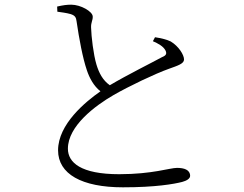

<svg xmlns="http://www.w3.org/2000/svg" viewBox="-20 -776 1040 820"><path d="M224 -748 225 -726C239 -724 264 -721 281 -716C301 -710 305 -701 307 -685C318 -610 333 -529 351 -476C362 -443 380 -409 409 -386C346 -342 228 -246 228 -134C228 -33 329 24 505 24C644 24 723 10 758 1C777 -4 792 -13 792 -25C792 -51 766 -59 736 -59C705 -59 631 -32 489 -32C325 -32 270 -82 270 -141C270 -238 387 -325 465 -370C531 -408 642 -461 701 -482C740 -496 766 -504 766 -522C766 -541 744 -578 709 -599C693 -607 668 -613 642 -617L633 -600C656 -590 678 -578 687 -560C693 -547 690 -539 672 -532C632 -510 523 -456 449 -412C419 -433 403 -464 392 -500C379 -543 370 -620 369 -658C368 -681 377 -689 376 -706C375 -727 325 -756 284 -756C266 -756 250 -754 224 -748Z"/></svg>

Font: Noto Serif CJK TC Light
Style: Regular
Weight: 300
Designer: Ryoko NISHIZUKA 西塚涼子 (kana & ideographs); Frank Grießhammer (Latin, Greek & Cyrillic); Wenlong ZHANG 张文龙 (bopomofo); San
Foundry: Adobe
Version: Version 2.001;hotconv 1.1.0;makeotfexe 2.6.0